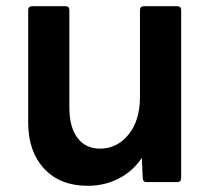

<svg xmlns="http://www.w3.org/2000/svg" viewBox="-20 -588 680 620"><path d="M71 -193V-555Q71 -568 84 -568H191Q204 -568 204 -555V-241Q204 -178 230 -143Q256 -108 303 -108Q358 -108 395 -153.5Q432 -199 432 -275V-555Q432 -568 445 -568H552Q565 -568 565 -555V-13Q565 0 552 0H454Q441 0 441 -13L438 -78Q409 -35 363.5 -11.5Q318 12 263 12Q174 12 122.5 -43.5Q71 -99 71 -193Z"/></svg>

Font: LINE Seed Sans TH App
Style: Bold
Weight: 700
Designer: Dalton Maag Ltd | Thai characters by Cadson Demak Co.,Ltd.
Foundry: Dalton Maag Ltd
Version: Version 1.003